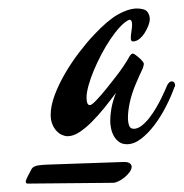

<svg xmlns="http://www.w3.org/2000/svg" viewBox="-20 -773 435 455"><path d="M393.1 -565.9Q385.3 -543.9 373 -520Q360.8 -496.1 345.7 -476.3Q330.6 -456.5 314 -443.8Q297.4 -431.2 280.8 -431.2Q269.5 -431.2 262 -436.8Q254.4 -442.4 249.8 -450.7Q245.1 -459 243.2 -468.8Q241.2 -478.5 241.2 -486.8Q241.2 -499.5 243.9 -515.6Q246.6 -531.7 254.9 -553.2Q241.7 -535.2 226.8 -516.8Q211.9 -498.5 197 -483.6Q182.1 -468.8 167.7 -459.5Q153.3 -450.2 140.1 -450.2Q133.8 -450.2 126.7 -453.4Q119.6 -456.5 113.8 -462.9Q107.9 -469.2 104 -478.8Q100.1 -488.3 100.1 -501Q100.1 -522 109.6 -547.6Q119.1 -573.2 134.3 -599.1Q149.4 -625 167.7 -648.9Q186 -672.9 203.1 -690.9Q234.9 -724.6 258.8 -738.3Q282.7 -752 303.2 -752.9Q322.8 -752.9 328.9 -745.4Q335 -737.8 335 -727.1Q335 -721.7 331.8 -712.9Q328.6 -704.1 323.2 -695.6Q317.9 -687 310.5 -680.9Q303.2 -674.8 294.9 -674.8Q290 -674.8 290 -683.1Q290 -689.9 291.5 -699Q293 -708 293 -713.9Q293 -720.2 291.7 -723.1Q290.5 -726.1 286.1 -726.1Q275.9 -721.7 264.4 -709.2Q252.9 -696.8 241.7 -680.2Q230.5 -663.6 220.2 -644Q210 -624.5 202.1 -605.7Q194.3 -586.9 189.7 -570.1Q185.1 -553.2 185.1 -542Q185.1 -523.9 192.9 -523.9Q197.3 -523.9 207.8 -534.9Q218.3 -545.9 230.5 -560.8Q242.7 -575.7 254.4 -591.1Q266.1 -606.4 272 -615.2Q281.7 -629.9 286.1 -637.9Q290.5 -646 294.9 -646Q296.9 -646 301.3 -642.8Q305.7 -639.6 310.1 -635.7Q314.5 -631.8 317.6 -627.9Q320.8 -624 320.8 -622.1Q320.8 -615.7 315.9 -605.7Q311 -595.7 301.8 -574.2Q292 -550.8 287.6 -530.3Q283.2 -509.8 283.2 -494.1Q283.2 -483.4 285.9 -475.6Q288.6 -467.8 296.9 -467.8Q306.2 -467.8 315.7 -475.1Q325.2 -482.4 333.7 -493.4Q342.3 -504.4 349.9 -517.3Q357.4 -530.3 363 -541.7Q368.7 -553.2 372.1 -561.3Q375.5 -569.3 376 -570.8Q378.4 -574.7 380.9 -577.4Q383.3 -580.1 387.2 -580.1Q391.1 -580.1 393.1 -577.1Q395 -574.2 395 -570.8Q395 -569.8 394.5 -568.4Q394 -566.9 393.1 -565.9ZM273.9 -389.2Q283.7 -389.2 287.8 -385.7Q292 -382.3 292 -377.9Q292 -372.1 287.1 -365.2Q282.2 -358.4 275.4 -352.8Q268.6 -347.2 261 -343.5Q253.4 -339.8 248 -339.8L45.9 -337.9Q41 -337.9 41 -342.8Q41 -344.7 43.5 -350.3Q45.9 -356 54.2 -371.1Q56.2 -375.5 60.3 -377.7Q64.5 -379.9 69.3 -380.9Q74.2 -381.8 79.6 -382.1Q85 -382.3 89.8 -382.8Z"/></svg>

Font: Mervale Script
Style: Regular
Weight: 400
Designer: Astigmatic (AOETI)
Foundry: Astigmatic (AOETI)
Version: Version 1.000